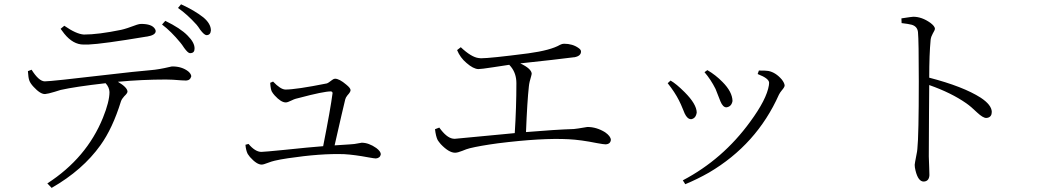

<svg xmlns="http://www.w3.org/2000/svg" viewBox="-20 -831 4990 917"><path d="M269.5 -693.4 287.1 -708Q344.7 -668 380.9 -666Q449.2 -666 558.6 -688.5Q582 -693.4 633.8 -712.9Q645.5 -716.8 654.3 -716.8Q705.1 -716.8 719.7 -693.4Q723.6 -687.5 723.6 -682.6Q723.6 -663.1 681.6 -656.2Q680.7 -656.2 679.7 -656.2Q470.7 -621.1 401.4 -618.2Q388.7 -618.2 378.9 -618.2Q329.1 -618.2 287.1 -669.9Q278.3 -680.7 269.5 -693.4ZM113.3 -491.2 130.9 -498Q165 -443.4 193.4 -442.4Q223.6 -442.4 498 -474.6Q622.1 -489.3 701.2 -496.1Q738.3 -499 792 -511.7Q798.8 -513.7 803.7 -513.7Q848.6 -513.7 878.9 -490.2Q892.6 -478.5 893.6 -466.8Q888.7 -447.3 869.1 -446.3Q864.3 -446.3 845.7 -447.3Q801.8 -451.2 772.5 -451.2Q658.2 -451.2 543 -440.4Q587.9 -414.1 588.9 -393.6Q588.9 -385.7 573.2 -371.1Q561.5 -358.4 557.6 -346.7Q517.6 -217.8 460 -137.7Q375 -18.6 226.6 66.4L206.1 44.9Q393.6 -76.2 471.7 -268.6Q502.9 -345.7 502.9 -391.6Q502 -414.1 484.4 -433.6Q338.9 -417 269.5 -401.4Q259.8 -398.4 241.2 -392.6Q209 -382.8 195.3 -381.8Q172.9 -380.9 140.6 -416Q125 -432.6 120.1 -446.3Q115.2 -459 113.3 -491.2ZM753.9 -713.9 769.5 -731.4Q841.8 -696.3 876 -661.1Q910.2 -627 909.2 -598.6Q909.2 -579.1 891.6 -577.1Q888.7 -577.1 886.7 -577.1Q877 -578.1 859.4 -602.5Q848.6 -619.1 841.8 -627Q796.9 -681.6 753.9 -713.9ZM830.1 -793 844.7 -810.5Q909.2 -781.2 951.2 -748Q987.3 -717.8 987.3 -685.5Q985.4 -663.1 965.8 -663.1Q955.1 -664.1 936.5 -688.5Q925.8 -705.1 918.9 -712.9Q874 -762.7 830.1 -793Z M1270.5 -435.5 1284.2 -441.4Q1319.3 -404.3 1342.8 -403.3Q1394.5 -403.3 1541 -432.6Q1547.9 -434.6 1566.4 -449.2Q1574.2 -455.1 1580.1 -455.1Q1600.6 -455.1 1633.8 -426.8Q1654.3 -410.2 1654.3 -400.4Q1654.3 -391.6 1639.6 -376Q1630.9 -365.2 1628.9 -356.4Q1618.2 -313.5 1578.1 -136.7Q1637.7 -140.6 1653.3 -141.6Q1668 -141.6 1702.1 -148.4Q1705.1 -149.4 1707 -149.4Q1741.2 -149.4 1777.3 -124Q1797.9 -108.4 1798.8 -94.7Q1795.9 -76.2 1775.4 -74.2Q1768.6 -74.2 1741.2 -79.1Q1673.8 -91.8 1624 -94.7Q1512.7 -98.6 1355.5 -75.2Q1316.4 -69.3 1292 -63.5Q1278.3 -60.5 1257.8 -52.7Q1238.3 -44.9 1229.5 -44.9Q1206.1 -44.9 1173.8 -81.1Q1167 -89.8 1163.1 -95.7Q1154.3 -113.3 1152.3 -139.6L1167 -143.6Q1198.2 -106.4 1227.5 -105.5Q1240.2 -105.5 1337.9 -115.2Q1459 -127.9 1523.4 -132.8Q1558.6 -310.5 1568.4 -386.7Q1567.4 -393.6 1560.5 -394.5Q1525.4 -394.5 1408.2 -363.3Q1398.4 -361.3 1392.6 -359.4Q1384.8 -357.4 1371.1 -350.6Q1353.5 -341.8 1344.7 -341.8Q1322.3 -341.8 1292 -375Q1283.2 -384.8 1278.3 -393.6Q1272.5 -404.3 1270.5 -435.5Z M2163.1 -591.8 2180.7 -605.5Q2231.4 -557.6 2266.6 -553.7Q2272.5 -552.7 2277.3 -552.7Q2321.3 -552.7 2502.9 -576.2Q2610.4 -590.8 2655.3 -617.2Q2665 -622.1 2673.8 -622.1Q2714.8 -622.1 2743.2 -601.6Q2754.9 -593.8 2754.9 -585Q2754.9 -563.5 2723.6 -557.6Q2722.7 -557.6 2721.7 -557.6Q2639.6 -546.9 2464.8 -528.3Q2518.6 -502.9 2519.5 -478.5Q2519.5 -475.6 2509.8 -441.4Q2506.8 -428.7 2505.9 -418Q2498 -347.7 2492.2 -200.2Q2631.8 -211.9 2720.7 -214.8Q2734.4 -215.8 2779.3 -223.6Q2783.2 -224.6 2785.2 -224.6Q2829.1 -224.6 2870.1 -199.2Q2896.5 -180.7 2897.5 -163.1Q2895.5 -142.6 2872.1 -141.6Q2863.3 -141.6 2831.1 -147.5Q2753.9 -163.1 2696.3 -166Q2568.4 -172.9 2357.4 -146.5Q2271.5 -134.8 2223.6 -123Q2208 -119.1 2187.5 -110.4Q2166 -101.6 2153.3 -101.6Q2124 -101.6 2085 -142.6Q2075.2 -154.3 2070.3 -162.1Q2061.5 -179.7 2057.6 -213.9L2078.1 -221.7Q2112.3 -173.8 2142.6 -168.9Q2147.5 -168 2151.4 -168Q2152.3 -168 2398.4 -191.4Q2418.9 -193.4 2438.5 -195.3Q2446.3 -318.4 2446.3 -433.6Q2446.3 -480.5 2419.9 -512.7Q2416 -517.6 2412.1 -521.5Q2383.8 -517.6 2335 -509.8Q2278.3 -501 2264.6 -501Q2240.2 -502 2208 -530.3Q2177.7 -555.7 2163.1 -591.8Z M3397.5 -406.2Q3375 -451.2 3344.7 -486.3L3358.4 -496.1Q3398.4 -472.7 3430.7 -439.5Q3477.5 -392.6 3478.5 -348.6Q3473.6 -321.3 3449.2 -318.4Q3432.6 -318.4 3420.9 -346.7Q3400.4 -400.4 3397.5 -406.2ZM3700.2 -378.9Q3593.8 -140.6 3366.2 -6.8Q3311.5 24.4 3252.9 48.8L3241.2 30.3Q3432.6 -70.3 3562.5 -249Q3641.6 -356.4 3652.3 -423.8Q3653.3 -430.7 3653.3 -435.5Q3653.3 -456.1 3600.6 -476.6Q3599.6 -477.5 3598.6 -477.5L3604.5 -494.1Q3639.6 -494.1 3649.4 -492.2Q3684.6 -485.4 3713.9 -451.2Q3726.6 -434.6 3727.5 -422.9Q3727.5 -415 3713.9 -399.4Q3705.1 -388.7 3700.2 -378.9ZM3222.7 -351.6Q3203.1 -390.6 3168.9 -433.6L3182.6 -446.3Q3210 -430.7 3250 -390.6Q3306.6 -334 3307.6 -293.9Q3303.7 -265.6 3281.2 -261.7Q3262.7 -261.7 3250 -289.1Q3248 -293.9 3243.2 -305.7Q3231.4 -335 3222.7 -351.6Z M4286.1 -720.7 4285.2 -743.2Q4335.9 -751 4341.8 -751Q4382.8 -751 4423.8 -721.7Q4444.3 -706.1 4445.3 -694.3Q4445.3 -687.5 4434.6 -669.9Q4426.8 -656.2 4424.8 -641.6Q4418 -570.3 4418 -460Q4580.1 -418 4664.1 -364.3Q4715.8 -330.1 4716.8 -296.9Q4716.8 -273.4 4697.3 -268.6Q4693.4 -267.6 4690.4 -267.6Q4674.8 -267.6 4647.5 -293Q4617.2 -322.3 4594.7 -337.9Q4523.4 -387.7 4418 -424.8Q4418 -396.5 4417 -293.9Q4416 -144.5 4416 -84Q4417 -61.5 4418 -27.3Q4418.9 -2.9 4418.9 5.9Q4417 35.2 4391.6 36.1Q4365.2 36.1 4352.5 -16.6Q4348.6 -32.2 4348.6 -43.9Q4348.6 -48.8 4357.4 -93.8Q4360.4 -107.4 4361.3 -119.1Q4368.2 -184.6 4368.2 -443.4Q4368.2 -636.7 4364.3 -677.7Q4361.3 -705.1 4334 -712.9Q4319.3 -716.8 4286.1 -720.7Z"/></svg>

Font: GenYoMin JP Light
Style: Regular
Weight: 300
Version: Version 1.001;PS 1;hotconv 16.6.51;makeotf.lib2.5.65220 DEVE